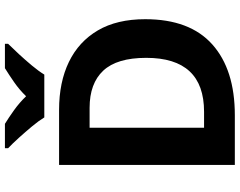

<svg xmlns="http://www.w3.org/2000/svg" viewBox="-117 -857 974 780"><g transform="rotate(-90 370.0 -467.0)"><path d="M682 -364Q682 -183 579.5 -91.5Q477 0 292 0H90V-714H314Q426 -714 508.5 -674Q591 -634 636.5 -556.5Q682 -479 682 -364ZM525 -360Q525 -479 473 -534.5Q421 -590 322 -590H241V-125H306Q525 -125 525 -360ZM283 -774Q269 -797 246.5 -824Q224 -851 200.5 -877Q177 -903 158 -921V-934H257Q283 -918 313 -896.5Q343 -875 369 -848Q395 -875 426 -896.5Q457 -918 483 -934H582V-921Q564 -903 540 -877Q516 -851 493.5 -824Q471 -797 457 -774Z"/></g></svg>

Font: Noto Sans NKo Unjoined
Style: Bold
Weight: 700
Designer: Monotype Design Team
Foundry: Monotype Imaging Inc.
Version: Version 2.004